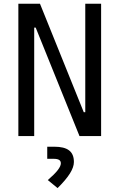

<svg xmlns="http://www.w3.org/2000/svg" viewBox="-20 -713 626 1006"><path d="M396.5 0H509.8V-693.4H426.8V-125H418.9L189.5 -693.4H76.2V0H159.2V-568.4H167ZM281.7 272.5C340.3 214.8 367.2 171.4 367.2 135.7C367.2 80.6 334.5 55.7 264.2 55.7H227.5V119.1H260.7C287.1 119.1 298.8 126.5 298.8 142.6C298.8 162.6 277.3 189.9 230.5 230.5Z"/></svg>

Font: Cascadia Code SemiLight
Style: Regular
Weight: 350
Monospace: yes
Designer: Aaron Bell
Foundry: Saja Typeworks
Version: Version 2404.023